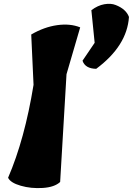

<svg xmlns="http://www.w3.org/2000/svg" viewBox="-20 -978 689 996"><path d="M154 -538 142 -799Q209 -838 276.5 -847.5Q344 -857 396 -836L325 -593Q294 -55 292 -34Q263 -7 202 -3Q141 1 87.5 -14.5Q34 -30 22 -56Q108 -255 154 -538ZM479 -621Q422 -622 408 -663L471 -756L454 -925Q487 -950 521 -956Q555 -962 580 -952Q634 -931 649 -890Q639 -740 479 -621Z"/></svg>

Font: Tillana ExtraBold
Style: Regular
Weight: 800
Designer: Lipi Raval (Devanagari, Latin), Jonny Pinhorn (Latin)
Foundry: Indian Type Foundry
Version: Version 2.003;PS 1.0;hotconv 1.0.79;makeotf.lib2.5.61930; tt